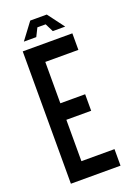

<svg xmlns="http://www.w3.org/2000/svg" viewBox="-151 -851 635 909"><g transform="rotate(-20 166.5 -396.0)"><path d="M291.7 -83.3V0H41.7V-666.7H291.7V-583.3H125V-375H250V-291.7H125V-83.3ZM208.3 -791.7 270.8 -708.3H208.3L187.5 -750H145.8L125 -708.3H62.5L125 -791.7Z"/></g></svg>

Font: Yulong
Style: Regular
Weight: 400
Designer: GGBotNet
Foundry: f0n7.com
Version: 1.00